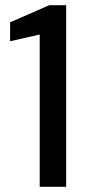

<svg xmlns="http://www.w3.org/2000/svg" viewBox="-20 -720 327 740"><path d="M133 0V-587L19 -561V-634L170 -700H235V0Z"/></svg>

Font: DM Sans 9pt 36pt Medium
Style: Regular
Weight: 500
Version: Version 4.004;gftools[0.9.30]